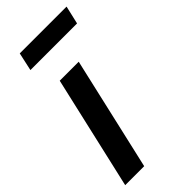

<svg xmlns="http://www.w3.org/2000/svg" viewBox="-234 -763 815 815"><g transform="rotate(-45 173.0 -356.0)"><path d="M-7 0 110 -510H224L107 0ZM54 -630 72 -712H353L334 -630Z"/></g></svg>

Font: Instrument Sans Condensed SemiBold Italic
Style: Regular
Weight: 600
Width: 3
Italic angle: -13°
Designer: Rodrigo Fuenzalida
Foundry: fragTYPE
Version: Version 1.000; ttfautohint (v1.8.4.7-5d5b);gftools[0.9.28]